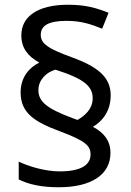

<svg xmlns="http://www.w3.org/2000/svg" viewBox="-20 -785 553 810"><path d="M67 -395C67 -307 128 -270 233 -231C342 -190 362 -170 362 -133C362 -95 331 -62 232 -62C169 -62 102 -83 59 -103V-28C101 -7 154 5 228 5C365 5 446 -48 446 -140C446 -191 419 -225 372 -250C411 -273 447 -315 447 -383C447 -463 387 -505 284 -543C182 -580 152 -601 152 -638C152 -675 181 -697 261 -697C325 -697 365 -682 411 -664L438 -731C388 -751 342 -765 267 -765C140 -765 70 -716 70 -636C70 -582 98 -547 146 -521C105 -501 67 -461 67 -395ZM142 -405C142 -449 177 -481 214 -491C337 -452 371 -420 371 -370C371 -325 338 -297 307 -279L285 -287C178 -327 142 -356 142 -405Z"/></svg>

Font: Noto Sans Cuneiform
Style: Regular
Weight: 400
Designer: Monotype Design Team
Foundry: Monotype Imaging Inc.
Version: Version 2.001